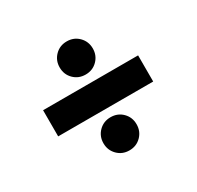

<svg xmlns="http://www.w3.org/2000/svg" viewBox="-115 -741 781 763"><g transform="rotate(-30 275.0 -360.0)"><path d="M275 -110Q242.6 -110 220.8 -132Q199 -154.1 199 -186Q199 -218 220.8 -240Q242.6 -262 275 -262Q307.4 -262 329.2 -240.2Q351 -218.4 351 -186Q351 -154.1 329.2 -132Q307.4 -110 275 -110ZM57 -420H493V-300H57ZM275 -458Q242.6 -458 220.8 -479.8Q199 -501.6 199 -534Q199 -565.9 220.8 -588Q242.6 -610 275 -610Q307.4 -610 329.2 -588Q351 -565.9 351 -534Q351 -502 329.2 -480Q307.4 -458 275 -458Z"/></g></svg>

Font: Golos UI VF
Style: Regular
Weight: 400
Designer: A.Korolkova, Vitaly Kuzmin
Foundry: ParaType Ltd
Version: Version 2.000